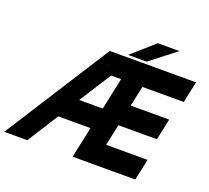

<svg xmlns="http://www.w3.org/2000/svg" viewBox="-200 -1024 1305 1199"><g transform="rotate(20 453.0 -424.0)"><path d="M-59.5 0 387 -700H960.5L930.5 -558.5H655.5L626.5 -424H882.5L852.5 -282.5H596.5L566.5 -141.5H841.5L811.5 0H395L439 -206H224.5L94 0ZM39.5 -56H39L180.5 -273.5H530L485.5 -63.5H776.5V-63H485L547.5 -357H819V-356.5H547.5L607 -637.5H898.5V-637H419.5ZM181 -273 420 -637.5H607.5L530 -273ZM312.5 -347H469L514 -558.5H447.5ZM503 -716 653 -848H796.5L626.5 -716ZM605 -750H604.5L678 -813H678.5Z"/></g></svg>

Font: Tourney Black
Style: Italic
Weight: 900
Italic angle: -12°
Version: Version 1.015